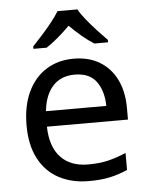

<svg xmlns="http://www.w3.org/2000/svg" viewBox="-54 -811 673 866"><g transform="rotate(-5 282.0 -378.0)"><path d="M292 -546Q361 -546 410.5 -516Q460 -486 486.5 -431.5Q513 -377 513 -304V-251H146Q148 -160 192.5 -112.5Q237 -65 317 -65Q368 -65 407.5 -74.5Q447 -84 489 -102V-25Q448 -7 408 1.5Q368 10 313 10Q237 10 178.5 -21Q120 -52 87.5 -113.5Q55 -175 55 -264Q55 -352 84.5 -415Q114 -478 167.5 -512Q221 -546 292 -546ZM291 -474Q228 -474 191.5 -433.5Q155 -393 148 -321H421Q420 -389 389 -431.5Q358 -474 291 -474ZM329 -766Q341 -744 363.5 -716.5Q386 -689 410.5 -662.5Q435 -636 454 -617V-606H392Q366 -622 338 -645.5Q310 -669 283 -696Q256 -669 229 -646Q202 -623 176 -606H116V-617Q135 -637 158.5 -663Q182 -689 204 -716.5Q226 -744 239 -766Z"/></g></svg>

Font: Noto Sans Nushu
Style: Regular
Weight: 400
Designer: Lisa Huang
Foundry: Lisa Huang
Version: Version 1.003; ttfautohint (v1.8.4.7-5d5b)